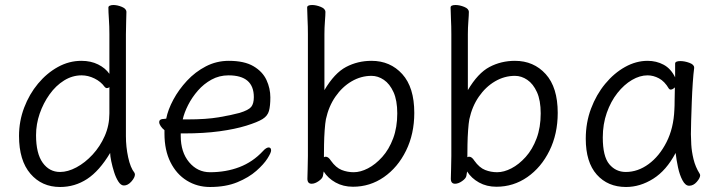

<svg xmlns="http://www.w3.org/2000/svg" viewBox="-20 -729 2879 767"><path d="M417 -593Q417 -624 415 -653Q413 -682 413 -699Q413 -704 419 -706.5Q425 -709 433 -709Q449 -709 467 -701.5Q485 -694 485 -681Q485 -669 484 -643.5Q483 -618 483 -592V-185Q483 -142 492 -100.5Q501 -59 517 -39Q519 -35 519 -32Q519 -20 505 -4Q491 12 475 12Q463 12 453 -3.5Q443 -19 436 -41Q429 -63 424.5 -84.5Q420 -106 420 -118Q377 -46 328 -14Q279 18 220 18Q147 18 101.5 -35Q56 -88 56 -186Q56 -245 76.5 -299Q97 -353 132 -395Q167 -437 211.5 -461.5Q256 -486 305 -486Q343 -486 372 -471.5Q401 -457 417 -434ZM417 -381Q413 -377 407 -377Q402 -377 398 -382Q383 -403 357.5 -415.5Q332 -428 306 -428Q269 -428 236 -407.5Q203 -387 178 -352Q153 -317 138.5 -275Q124 -233 124 -189Q124 -116 150.5 -79Q177 -42 220 -42Q251 -42 285.5 -60.5Q320 -79 350 -111.5Q380 -144 398.5 -186Q417 -228 417 -276Z M702 -196V-186Q702 -121 735.5 -81Q769 -41 819 -41Q883 -41 936.5 -61.5Q990 -82 1030 -125Q1037 -133 1043 -136.5Q1049 -140 1053 -140Q1063 -140 1063 -128Q1063 -119 1048.5 -96Q1034 -73 1004 -46.5Q974 -20 928 -1Q882 18 819 18Q768 18 726.5 -7.5Q685 -33 661 -81Q637 -129 637 -195V-209Q628 -216 622 -225Q616 -234 616 -241Q616 -254 635 -254Q636 -254 639.5 -254.5Q643 -255 644 -255Q651 -291 672.5 -331Q694 -371 727 -406.5Q760 -442 802.5 -464Q845 -486 894 -486Q956 -486 992.5 -464.5Q1029 -443 1044.5 -409.5Q1060 -376 1060 -340Q1060 -306 1054.5 -286Q1049 -266 1029 -253.5Q1009 -241 964 -227Q919 -213 856.5 -204.5Q794 -196 715 -196ZM730 -252Q804 -252 854 -260.5Q904 -269 937 -278Q973 -289 983.5 -302Q994 -315 994 -341Q994 -428 893 -428Q856 -428 825 -411Q794 -394 770.5 -367Q747 -340 731.5 -309.5Q716 -279 710 -252Z M1270 -26Q1268 -16 1253 -5.5Q1238 5 1225 5Q1208 5 1208 -15Q1208 -27 1209 -53.5Q1210 -80 1210 -106V-593Q1210 -624 1208.5 -653Q1207 -682 1207 -699Q1207 -709 1227 -709Q1243 -709 1261.5 -701.5Q1280 -694 1280 -681Q1280 -669 1278 -643.5Q1276 -618 1276 -592V-369Q1316 -437 1362.5 -461.5Q1409 -486 1464 -486Q1539 -486 1587 -433Q1635 -380 1635 -278Q1635 -194 1602 -127Q1569 -60 1513.5 -21.5Q1458 17 1390 17Q1351 17 1320.5 0Q1290 -17 1273 -44ZM1274 -101Q1278 -103 1281 -103Q1292 -103 1302 -87Q1322 -59 1345 -50Q1368 -41 1393 -41Q1420 -41 1450 -56.5Q1480 -72 1507 -102Q1534 -132 1550.5 -176Q1567 -220 1567 -276Q1567 -328 1552 -361Q1537 -394 1513.5 -410Q1490 -426 1464 -426Q1422 -426 1384.5 -404Q1347 -382 1320 -343Q1293 -304 1282 -253Q1279 -237 1277 -209Q1275 -181 1274.5 -152Q1274 -123 1274 -101Z M1843 -26Q1841 -16 1826 -5.5Q1811 5 1798 5Q1781 5 1781 -15Q1781 -27 1782 -53.5Q1783 -80 1783 -106V-593Q1783 -624 1781.5 -653Q1780 -682 1780 -699Q1780 -709 1800 -709Q1816 -709 1834.5 -701.5Q1853 -694 1853 -681Q1853 -669 1851 -643.5Q1849 -618 1849 -592V-369Q1889 -437 1935.5 -461.5Q1982 -486 2037 -486Q2112 -486 2160 -433Q2208 -380 2208 -278Q2208 -194 2175 -127Q2142 -60 2086.5 -21.5Q2031 17 1963 17Q1924 17 1893.5 0Q1863 -17 1846 -44ZM1847 -101Q1851 -103 1854 -103Q1865 -103 1875 -87Q1895 -59 1918 -50Q1941 -41 1966 -41Q1993 -41 2023 -56.5Q2053 -72 2080 -102Q2107 -132 2123.5 -176Q2140 -220 2140 -276Q2140 -328 2125 -361Q2110 -394 2086.5 -410Q2063 -426 2037 -426Q1995 -426 1957.5 -404Q1920 -382 1893 -343Q1866 -304 1855 -253Q1852 -237 1850 -209Q1848 -181 1847.5 -152Q1847 -123 1847 -101Z M2753 -457Q2750 -435 2747.5 -398.5Q2745 -362 2743.5 -321.5Q2742 -281 2741 -246Q2740 -211 2740 -193Q2740 -179 2741.5 -151.5Q2743 -124 2750.5 -93Q2758 -62 2775 -35Q2777 -31 2777 -29Q2777 -18 2763.5 -2.5Q2750 13 2733 13Q2718 13 2706.5 -8.5Q2695 -30 2688.5 -60.5Q2682 -91 2679 -118Q2642 -48 2589.5 -15Q2537 18 2481 18Q2408 18 2364 -31.5Q2320 -81 2320 -175Q2320 -239 2341 -295Q2362 -351 2397.5 -394Q2433 -437 2477 -461.5Q2521 -486 2567 -486Q2602 -486 2631 -470.5Q2660 -455 2677 -420V-475Q2677 -485 2698 -485Q2715 -485 2734 -478Q2753 -471 2753 -459ZM2676 -380Q2667 -371 2659 -371Q2655 -371 2652 -375Q2635 -404 2612.5 -416Q2590 -428 2567 -428Q2536 -428 2504.5 -409.5Q2473 -391 2446.5 -357.5Q2420 -324 2404 -278.5Q2388 -233 2388 -180Q2388 -104 2414 -73Q2440 -42 2480 -42Q2528 -42 2571 -73.5Q2614 -105 2642.5 -161Q2671 -217 2674 -291Q2675 -305 2675 -330Q2675 -355 2676 -380Z"/></svg>

Font: QiushuiShotai
Style: Regular
Weight: 600
Designer: Fontworks Inc.
Foundry: Fontworks Inc.
Version: Version 1.250